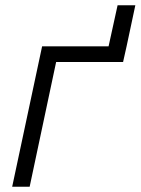

<svg xmlns="http://www.w3.org/2000/svg" viewBox="-20 -705 531 725"><path d="M26 0H92L192 -471H445V-472L447 -481L458 -530L491 -685H424L390 -530H139Z"/></svg>

Font: Geist Light
Style: Italic
Weight: 300
Italic angle: -12°
Designer: Basement.studio, Andrés Briganti, Mateo Zaragoza
Foundry: Basement.studio, Vercel, Andrés Briganti, Guido Ferreyra, Mateo Zaragoza
Version: Version 1.500